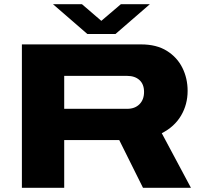

<svg xmlns="http://www.w3.org/2000/svg" viewBox="-20 -901 973 921"><path d="M234 -881H373L466 -801L560 -881H699L534 -738H399ZM85 0V-688H657Q731 -688 780.5 -657Q830 -626 855 -575.5Q880 -525 880 -465Q880 -400 848.5 -346.5Q817 -293 756 -262L896 0H666L552 -229H288V0ZM288 -379H590Q627 -379 649 -401Q671 -423 671 -460Q671 -497 649 -517Q627 -537 590 -537H288Z"/></svg>

Font: Archivo Expanded ExtraBold
Style: Regular
Weight: 800
Width: 7
Designer: Hector Gatti
Foundry: Omnibus-Type
Version: Version 2.001; ttfautohint (v1.8.3)